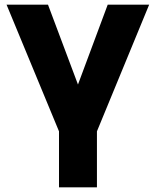

<svg xmlns="http://www.w3.org/2000/svg" viewBox="-20 -800 665 820"><path d="M394 -239V0H232V-239L8 -780H185L313 -439L440 -780H617Z"/></svg>

Font: Cooper Hewitt
Style: Bold
Weight: 711
Designer: Village Type and Design LLC
Foundry: Cooper Hewitt Smithsonian Design Museum
Version: 1.000